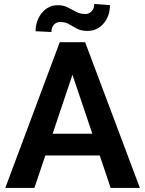

<svg xmlns="http://www.w3.org/2000/svg" viewBox="-20 -917 707 937"><path d="M520 0 466.8 -158.2H201.2L147.9 0H5.9L271.5 -710.9H395.5L662.6 0ZM236.8 -264.2H430.7L333.5 -552.2ZM439.9 -897.5 516.6 -892.1Q516.6 -838.9 485.6 -802.5Q454.6 -766.1 407.2 -766.1Q375.5 -766.1 355.5 -777.1Q335.4 -788.1 317.4 -798.8Q299.3 -809.6 273.4 -809.6Q255.4 -809.6 243.2 -796.6Q231 -783.7 231 -760.7L153.8 -764.6Q153.8 -817.4 184.8 -854.5Q215.8 -891.6 263.2 -891.6Q289.6 -891.6 310.3 -880.9Q331.1 -870.1 351.6 -859.4Q372.1 -848.6 396.5 -848.6Q414.6 -848.6 427.2 -861.8Q439.9 -875 439.9 -897.5Z"/></svg>

Font: Vazirmatn RD UI FD SemiBold
Style: Regular
Weight: 600
Designer: Saber Rastikerdar
Foundry: Saber Rastikerdar
Version: Version 33.003